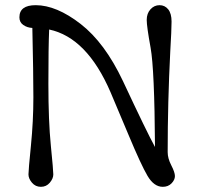

<svg xmlns="http://www.w3.org/2000/svg" viewBox="-20 -716 771 742"><path d="M55 -649Q55 -696 118 -696Q198 -696 291.5 -623.5Q385 -551 455 -403Q549 -202 579 -148Q577 -449 562 -531.5Q547 -614 547 -639Q547 -664 561.5 -680Q576 -696 596.5 -696Q617 -696 630 -680Q643 -664 643 -632.5Q643 -601 638 -517Q628 -321 628 -128Q628 -104 642 -77Q656 -50 656 -35.5Q656 -21 643 -7.5Q630 6 609 6Q575 6 550 -36.5Q525 -79 477 -194Q429 -309 407 -360Q316 -571 170 -602Q167 -536 167 -392Q167 -248 176.5 -153Q186 -58 186 -42Q186 -26 172.5 -10Q159 6 138 6Q117 6 103.5 -10Q90 -26 90 -42Q90 -58 99.5 -153Q109 -248 109 -340Q109 -432 105 -608Q85 -609 70 -619.5Q55 -630 55 -649Z"/></svg>

Font: Macondo
Style: Regular
Weight: 400
Version: Version 2.001